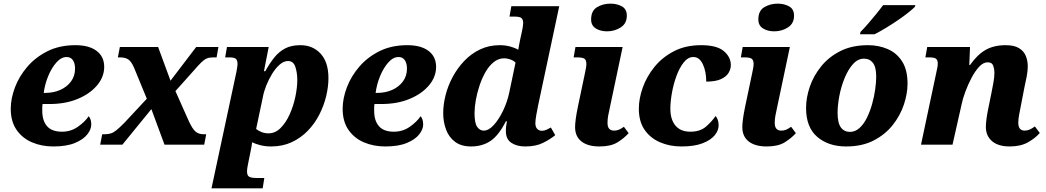

<svg xmlns="http://www.w3.org/2000/svg" viewBox="-20 -794 5744 1054"><path d="M273 10Q209 10 156 -12.5Q103 -35 71 -81Q39 -127 39 -197Q39 -253 62 -314Q85 -375 130 -427.5Q175 -480 241 -513Q307 -546 394 -546Q469 -546 510.5 -514.5Q552 -483 552 -427Q552 -372 513 -325.5Q474 -279 406.5 -251Q339 -223 252 -223H214Q212 -213 212 -203.5Q212 -194 212 -186Q212 -131 238.5 -101Q265 -71 320 -71Q369 -71 407.5 -98Q446 -125 467 -156Q481 -140 481 -110Q481 -84 459 -56Q437 -28 391 -9Q345 10 273 10ZM228 -284Q274 -284 311 -300.5Q348 -317 370 -347Q392 -377 392 -417Q392 -447 380 -464Q368 -481 346 -481Q316 -481 289.5 -451Q263 -421 244.5 -376Q226 -331 220 -284Z M530 0 541 -57H554Q573 -57 588 -61.5Q603 -66 619.5 -79.5Q636 -93 662 -119L786 -252L716 -422Q701 -457 684 -468Q667 -479 638 -479H627L638 -536H848L916 -351L1057 -536H1179L1169 -479H1149Q1129 -479 1115 -473Q1101 -467 1085 -451.5Q1069 -436 1045 -408L943 -294L1017 -128Q1036 -87 1053 -72Q1070 -57 1099 -57H1112L1101 0H883L811 -195L652 0Z M1278 -400Q1280 -412 1282 -424Q1284 -436 1284 -441Q1284 -463 1275 -471Q1266 -479 1238 -479H1216L1226 -536H1455L1429 -403H1436Q1460 -446 1485.5 -478Q1511 -510 1545 -528Q1579 -546 1629 -546Q1697 -546 1740 -499.5Q1783 -453 1783 -365Q1783 -318 1770.5 -266Q1758 -214 1733 -165Q1708 -116 1670 -76.5Q1632 -37 1581.5 -13.5Q1531 10 1468 10Q1438 10 1411 3.5Q1384 -3 1364 -13Q1363 -5 1361 9Q1359 23 1356 35L1342 104Q1336 133 1336 146Q1336 169 1347.5 176Q1359 183 1388 183H1431L1422 240H1141ZM1454 -62Q1491 -62 1520.5 -91.5Q1550 -121 1570.5 -167Q1591 -213 1601.5 -263.5Q1612 -314 1612 -355Q1612 -394 1601.5 -426.5Q1591 -459 1561 -459Q1538 -459 1515.5 -439.5Q1493 -420 1474 -389Q1455 -358 1441.5 -324Q1428 -290 1423 -261L1386 -86Q1395 -78 1413.5 -70Q1432 -62 1454 -62Z M2095 10Q2031 10 1978 -12.5Q1925 -35 1893 -81Q1861 -127 1861 -197Q1861 -253 1884 -314Q1907 -375 1952 -427.5Q1997 -480 2063 -513Q2129 -546 2216 -546Q2291 -546 2332.5 -514.5Q2374 -483 2374 -427Q2374 -372 2335 -325.5Q2296 -279 2228.5 -251Q2161 -223 2074 -223H2036Q2034 -213 2034 -203.5Q2034 -194 2034 -186Q2034 -131 2060.5 -101Q2087 -71 2142 -71Q2191 -71 2229.5 -98Q2268 -125 2289 -156Q2303 -140 2303 -110Q2303 -84 2281 -56Q2259 -28 2213 -9Q2167 10 2095 10ZM2050 -284Q2096 -284 2133 -300.5Q2170 -317 2192 -347Q2214 -377 2214 -417Q2214 -447 2202 -464Q2190 -481 2168 -481Q2138 -481 2111.5 -451Q2085 -421 2066.5 -376Q2048 -331 2042 -284Z M2566 10Q2512 10 2478 -15.5Q2444 -41 2428.5 -83Q2413 -125 2413 -173Q2413 -220 2426 -271.5Q2439 -323 2465 -371.5Q2491 -420 2528.5 -459.5Q2566 -499 2615 -522.5Q2664 -546 2724 -546Q2753 -546 2779.5 -539Q2806 -532 2825 -521Q2827 -534 2831 -554.5Q2835 -575 2837 -584L2845 -620Q2848 -634 2850 -646.5Q2852 -659 2852 -667Q2852 -686 2843 -694.5Q2834 -703 2801 -703H2777L2787 -760H3050L2934 -215Q2929 -190 2924 -162.5Q2919 -135 2919 -118Q2919 -96 2929.5 -86Q2940 -76 2955 -76Q2968 -76 2981.5 -82.5Q2995 -89 3004 -94L3028 -52Q3000 -29 2960.5 -9.5Q2921 10 2863 10Q2817 10 2787 -10Q2757 -30 2757 -74Q2757 -91 2759 -105Q2761 -119 2763 -128H2757Q2718 -51 2673 -20.5Q2628 10 2566 10ZM2635 -77Q2663 -77 2691 -108Q2719 -139 2742 -187Q2765 -235 2776 -288L2810 -450Q2800 -461 2782 -467.5Q2764 -474 2748 -474Q2717 -474 2691 -453.5Q2665 -433 2645.5 -399Q2626 -365 2612.5 -324.5Q2599 -284 2592 -244.5Q2585 -205 2585 -173Q2585 -118 2599.5 -97.5Q2614 -77 2635 -77Z M3312 -622Q3276 -622 3250.5 -638Q3225 -654 3225 -687Q3225 -735 3257.5 -754.5Q3290 -774 3331 -774Q3367 -774 3394 -759Q3421 -744 3421 -708Q3421 -665 3387.5 -643.5Q3354 -622 3312 -622ZM3271 10Q3207 10 3172 -17.5Q3137 -45 3137 -96Q3137 -113 3140.5 -140.5Q3144 -168 3153 -211L3190 -387Q3193 -402 3196 -417Q3199 -432 3199 -442Q3199 -464 3188.5 -471.5Q3178 -479 3149 -479H3129L3139 -536H3398L3329 -209Q3322 -178 3318.5 -158.5Q3315 -139 3315 -119Q3315 -77 3351 -77Q3366 -77 3377.5 -82Q3389 -87 3405 -98L3431 -63Q3406 -35 3369.5 -12.5Q3333 10 3271 10Z M3721 10Q3656 10 3603 -13Q3550 -36 3518.5 -81.5Q3487 -127 3487 -197Q3487 -253 3508.5 -313.5Q3530 -374 3573 -427Q3616 -480 3680 -513Q3744 -546 3829 -546Q3915 -546 3953.5 -513.5Q3992 -481 3992 -436Q3992 -415 3979.5 -394Q3967 -373 3937.5 -359.5Q3908 -346 3857 -346Q3857 -401 3838.5 -441Q3820 -481 3786 -481Q3757 -481 3733.5 -451.5Q3710 -422 3693.5 -377Q3677 -332 3668.5 -283.5Q3660 -235 3660 -197Q3660 -138 3688 -104.5Q3716 -71 3770 -71Q3823 -71 3855 -98.5Q3887 -126 3908 -157Q3915 -150 3920 -137Q3925 -124 3925 -106Q3925 -78 3903.5 -51.5Q3882 -25 3837 -7.5Q3792 10 3721 10Z M4230 -622Q4194 -622 4168.5 -638Q4143 -654 4143 -687Q4143 -735 4175.5 -754.5Q4208 -774 4249 -774Q4285 -774 4312 -759Q4339 -744 4339 -708Q4339 -665 4305.5 -643.5Q4272 -622 4230 -622ZM4189 10Q4125 10 4090 -17.5Q4055 -45 4055 -96Q4055 -113 4058.5 -140.5Q4062 -168 4071 -211L4108 -387Q4111 -402 4114 -417Q4117 -432 4117 -442Q4117 -464 4106.5 -471.5Q4096 -479 4067 -479H4047L4057 -536H4316L4247 -209Q4240 -178 4236.5 -158.5Q4233 -139 4233 -119Q4233 -77 4269 -77Q4284 -77 4295.5 -82Q4307 -87 4323 -98L4349 -63Q4324 -35 4287.5 -12.5Q4251 10 4189 10Z M4625 10Q4528 10 4466.5 -42.5Q4405 -95 4405 -201Q4405 -258 4425.5 -318Q4446 -378 4488 -430Q4530 -482 4594 -514Q4658 -546 4745 -546Q4804 -546 4853.5 -524.5Q4903 -503 4932.5 -456.5Q4962 -410 4962 -335Q4962 -280 4942 -220Q4922 -160 4881 -108Q4840 -56 4776.5 -23Q4713 10 4625 10ZM4646 -70Q4675 -70 4698.5 -91.5Q4722 -113 4739 -147.5Q4756 -182 4767.5 -223Q4779 -264 4784.5 -303.5Q4790 -343 4790 -373Q4790 -426 4772 -449Q4754 -472 4723 -472Q4689 -472 4662 -441.5Q4635 -411 4616 -364Q4597 -317 4587.5 -266.5Q4578 -216 4578 -175Q4578 -119 4596 -94.5Q4614 -70 4646 -70ZM4701 -606 4704 -619Q4723 -638 4745.5 -664Q4768 -690 4790 -717Q4812 -744 4828 -766H5005L5002 -756Q4990 -744 4965 -724Q4940 -704 4907.5 -682Q4875 -660 4842 -640Q4809 -620 4781 -606Z M5523 10Q5460 10 5426 -19Q5392 -48 5392 -97Q5392 -136 5407 -207L5423 -286Q5427 -305 5433 -338Q5439 -371 5439 -395Q5439 -414 5432.5 -433Q5426 -452 5402 -452Q5378 -452 5355.5 -428Q5333 -404 5313.5 -367Q5294 -330 5279.5 -291Q5265 -252 5259 -222L5209 0H5036L5120 -396Q5123 -409 5125.5 -422.5Q5128 -436 5128 -444Q5128 -463 5119 -471Q5110 -479 5081 -479H5060L5070 -536H5305L5301 -437H5305Q5345 -494 5390.5 -520Q5436 -546 5501 -546Q5547 -546 5573.5 -530Q5600 -514 5611 -487.5Q5622 -461 5622 -430Q5622 -404 5616 -373Q5610 -342 5604 -316L5584 -213Q5579 -186 5574.5 -163.5Q5570 -141 5570 -120Q5570 -77 5605 -77Q5619 -77 5632 -82.5Q5645 -88 5661 -100L5688 -64Q5664 -36 5623.5 -13Q5583 10 5523 10Z"/></svg>

Font: Noto Serif ExtraBold
Style: Italic
Weight: 800
Italic angle: -12°
Designer: Monotype Design Team
Foundry: Monotype Imaging Inc.
Version: Version 2.013